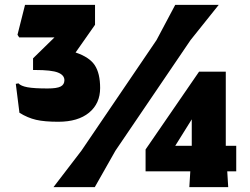

<svg xmlns="http://www.w3.org/2000/svg" viewBox="-20 -770 1027 790"><path d="M392 -408Q392 -344 346.5 -306.5Q301 -269 220 -269Q163 -269 128.5 -277Q94 -285 60 -306L45 -425L56 -427Q66 -416 93 -411Q120 -406 176 -406Q214 -406 229.5 -414Q245 -422 245 -440Q245 -461 218.5 -471.5Q192 -482 125 -482H116V-530L204 -616H59L52 -627L83 -750H371V-668L291 -554Q348 -535 370 -501.5Q392 -468 392 -408ZM315 -150 624 -605 701 -750H880L764 -605L455 -150L370 0H200ZM952 -65H915L919 0H759L763 -65H579V-155L799 -475H909V-170H952ZM769 -279 701 -170H769Z"/></svg>

Font: Farro
Style: Bold
Weight: 700
Designer: Aceler Chua
Foundry: Grayscale Limited
Version: Version 1.101